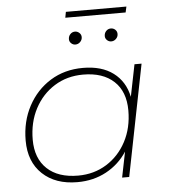

<svg xmlns="http://www.w3.org/2000/svg" viewBox="-55 -838 783 891"><g transform="rotate(-5 336.5 -393.0)"><path d="M270 3Q168 3 107.5 -54Q47 -111 47 -210Q47 -299 85 -370Q123 -441 189 -482Q255 -523 341 -523Q428 -523 482 -482.5Q536 -442 551 -370L581 -519H614L511 0H478L502 -119Q465 -62 405 -29.5Q345 3 270 3ZM276 -27Q350 -27 408.5 -63.5Q467 -100 500.5 -163.5Q534 -227 534 -308Q534 -396 482.5 -444Q431 -492 339 -492Q264 -492 205.5 -455.5Q147 -419 113.5 -355.5Q80 -292 80 -211Q80 -124 131.5 -75.5Q183 -27 276 -27ZM316 -634Q305 -634 296.5 -642Q288 -650 288 -661Q288 -675 297 -684.5Q306 -694 319 -694Q330 -694 339 -686Q348 -678 348 -666Q348 -653 338.5 -643.5Q329 -634 316 -634ZM483 -634Q472 -634 463.5 -642Q455 -650 455 -661Q455 -675 464 -684.5Q473 -694 486 -694Q498 -694 506.5 -686Q515 -678 515 -666Q515 -653 505.5 -643.5Q496 -634 483 -634ZM280 -762 285 -789H567L561 -762Z"/></g></svg>

Font: Montserrat ExtraLight
Style: Italic
Weight: 200
Italic angle: -11.3°
Designer: Julieta Ulanovsky
Foundry: Julieta Ulanovsky
Version: Version 9.000; ttfautohint (v1.8.4.7-5d5b)